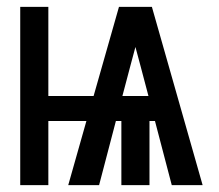

<svg xmlns="http://www.w3.org/2000/svg" viewBox="-20 -540 640 560"><path d="M39 0V-520H121V-260H253L327 -520H423L571 0H481L432 -187H416V0H334V-187H318L269 0H179L232 -187H121V0ZM337 -260H413L390 -347Q386 -361 382.5 -375Q379 -389 375 -403Q371 -389 367.5 -375Q364 -361 360 -347Z"/></svg>

Font: Zed Mono Medium Extended
Style: Regular
Weight: 500
Width: 7
Monospace: yes
Designer: Belleve Invis
Foundry: Belleve Invis
Version: Version 1.0.0; ttfautohint (v1.8.4)